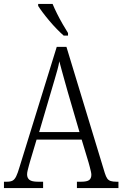

<svg xmlns="http://www.w3.org/2000/svg" viewBox="-20 -951 619 971"><path d="M0 0V-32H15Q33 -32 43.5 -37.5Q54 -43 62 -59.5Q70 -76 79 -107L267 -714H316L510 -76Q516 -57 522.5 -48Q529 -39 540 -35.5Q551 -32 569 -32H579V0H369V-32H390Q420 -32 431 -40.5Q442 -49 442 -67Q442 -74 439.5 -84.5Q437 -95 434 -107Q431 -119 428 -129L393 -245H165L133 -138Q130 -128 126.5 -115Q123 -102 120 -90Q117 -78 117 -69Q117 -51 129 -41.5Q141 -32 172 -32H198V0ZM178 -283H382L323 -485Q314 -517 306 -545.5Q298 -574 291.5 -598Q285 -622 280 -641Q277 -622 270.5 -598.5Q264 -575 256.5 -549.5Q249 -524 241 -497ZM302 -771Q286 -785 267 -804.5Q248 -824 229.5 -846Q211 -868 196 -888Q181 -908 173 -921V-931H246Q255 -909 268.5 -882Q282 -855 297 -829Q312 -803 324 -784V-771Z"/></svg>

Font: Noto Serif Ethiopic Condensed Light
Style: Regular
Weight: 300
Width: 3
Designer: Monotype Design Team
Foundry: Monotype Imaging Inc.
Version: Version 2.102